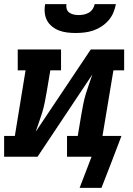

<svg xmlns="http://www.w3.org/2000/svg" viewBox="-24 -760 644 931"><path d="M343 -600Q322 -600 301.5 -602.5Q281 -605 262.5 -612Q244 -619 228.5 -631.5Q213 -644 204 -661Q195 -678 193 -698.5Q191 -719 195 -740H298Q296 -728 299.5 -716.5Q303 -705 312.5 -698.5Q322 -692 333.5 -689.5Q345 -687 357 -687Q370 -687 382.5 -689.5Q395 -692 406.5 -698.5Q418 -705 425.5 -716.5Q433 -728 435 -740H538Q534 -719 525.5 -698.5Q517 -678 502 -661Q487 -644 468 -631.5Q449 -619 428 -612Q407 -605 385.5 -602.5Q364 -600 343 -600ZM362 151 420 0H301V-101H353L371 -208Q375 -232 380 -256.5Q385 -281 392 -304.5Q399 -328 407.5 -351.5Q416 -375 424 -399L158 0H-4V-101H48L100 -419H62V-520H272V-419H220L202 -312Q198 -288 193 -263.5Q188 -239 181 -215.5Q174 -192 165.5 -168.5Q157 -145 149 -121L416 -520H578V-419H526L473 -101H565L517 25L468 151Z"/></svg>

Font: Iosevka Etoile Oblique
Style: Bold
Weight: 700
Italic angle: -9°
Designer: Belleve Invis
Foundry: Belleve Invis
Version: Version 15.5.2; ttfautohint (v1.8.4)